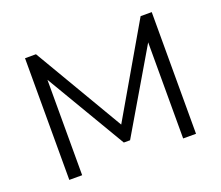

<svg xmlns="http://www.w3.org/2000/svg" viewBox="-116 -869 1196 1038"><g transform="rotate(-20 481.5 -350.0)"><path d="M191 -549 463 -89H499L772 -553V0H846V-700H782L483 -185L180 -700H117V0H191Z"/></g></svg>

Font: Montserrat-Alt1
Style: Regular
Weight: 400
Designer: Differentunic
Foundry: Differentunic
Version: Version 7.222